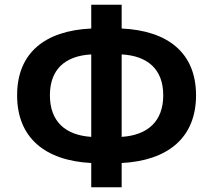

<svg xmlns="http://www.w3.org/2000/svg" viewBox="-20 -774 896 808"><path d="M492 -545C601 -539 667 -483 667 -373C667 -263 601 -205 492 -198ZM364 -198C255 -205 190 -263 190 -373C190 -483 255 -539 364 -545ZM492 -754H364V-654C170 -645 52 -552 52 -373C52 -194 170 -98 364 -88V14H492V-88C686 -98 805 -194 805 -373C805 -552 686 -645 492 -654Z"/></svg>

Font: Noto Sans CJK KR Bold
Style: Regular
Weight: 700
Designer: Ryoko NISHIZUKA (kana & ideographs); Paul D. Hunt (Latin, Greek & Cyrillic); Wenlong ZHANG (bopomofo); Sandoll Communica
Foundry: Adobe Systems Incorporated
Version: Version 1.004;PS 1.004;hotconv 1.0.82;makeotf.lib2.5.63406